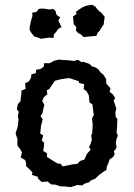

<svg xmlns="http://www.w3.org/2000/svg" viewBox="-20 -753 550 787"><path d="M269 14 244 11H228L208 4L190 3L175 -9L151 -7L135 -22L136 -28L111 -36L113 -46L105 -55L87 -72V-86L83 -97L65 -107L70 -128L63 -141L52 -156L51 -164L52 -181L44 -206L53 -236L56 -264L53 -276L57 -295L49 -305L53 -326L64 -338L65 -352L68 -371L67 -381L85 -389L83 -412L97 -418L107 -434L109 -449L127 -453L128 -467L145 -470L159 -479L161 -494H184L202 -504L223 -509L237 -507L262 -506L283 -503L300 -508L314 -498L321 -500L347 -491L357 -481L371 -477L384 -468L392 -456L402 -449L415 -429V-416L417 -409L433 -391L429 -376L441 -368L452 -352L446 -340L451 -326L457 -307L453 -294L454 -274L461 -266L460 -236L458 -210L463 -197L458 -184L455 -169L458 -148L447 -133L450 -121L444 -110L429 -99L425 -87L418 -70L416 -56L404 -49L385 -35L371 -21L351 -13L346 -6L328 -1L317 7L297 5L286 9ZM237 -71 276 -79 298 -82 308 -93 326 -99 336 -122 352 -140 345 -149 351 -163 356 -178 354 -199 358 -206 360 -242 357 -268 365 -283 363 -290 359 -325 347 -333 344 -362 335 -379 323 -388 325 -408 304 -413 303 -420 264 -433 233 -429 205 -422 192 -403 182 -388 172 -383 174 -367 160 -355 153 -340 162 -322 158 -309 154 -289 146 -277 155 -264 148 -236 145 -205 157 -198 151 -177 161 -168 160 -153 157 -134 173 -125 172 -110 202 -91 218 -82H228ZM148 -594 130 -601 120 -604 108 -619 101 -632 102 -644 105 -658 107 -668 111 -680 113 -688 112 -701 129 -704 140 -717 156 -718 185 -714 197 -717 207 -709 212 -692 219 -687 227 -682 219 -669 222 -663 227 -652 232 -642 218 -634 210 -622 201 -612 199 -597 183 -599 161 -596ZM323 -601 312 -612 301 -617 291 -628 293 -642 282 -654 281 -665 280 -676 279 -685 295 -697 290 -703 301 -712 318 -723 335 -730 348 -732 359 -733 372 -725 378 -716 386 -708 397 -699 409 -684 407 -669 405 -653 395 -638 388 -626 381 -620 375 -606 364 -605 352 -604 340 -603Z"/></svg>

Font: Winky Rough
Style: Regular
Weight: 400
Designer: Simon Atzbach
Foundry: typofactur
Version: Version 1.206